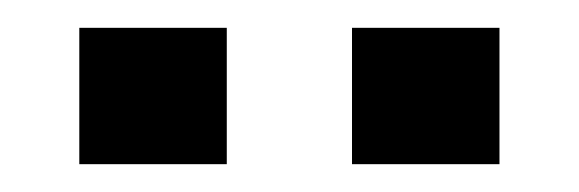

<svg xmlns="http://www.w3.org/2000/svg" viewBox="-20 -675 416 138"><path d="M233 -557V-655H339V-557ZM37 -557V-655H143V-557Z"/></svg>

Font: Kanit Medium
Style: Regular
Weight: 500
Designer: Katatrad Team
Foundry: CadsonDemak
Version: Version 2.000; ttfautohint (v1.8.3)